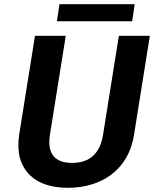

<svg xmlns="http://www.w3.org/2000/svg" viewBox="-20 -881 731 911"><path d="M71 -242C65 -201 66 -164 74 -133C99 -43 175 10 303 10C342 10 380 5 415 -6C517 -37 596 -114 616 -242L691 -711H544L469 -242C455 -154 407 -108 322 -108C238 -108 203 -154 217 -242L292 -711H146ZM250 -780H607L619 -861H262Z"/></svg>

Font: Asimov Pro
Style: BdObl
Weight: 700
Designer: Google
Version: Version 2.000980; 2014